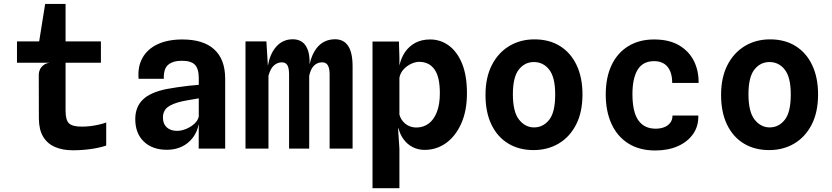

<svg xmlns="http://www.w3.org/2000/svg" viewBox="-20 -757 4240 978"><path d="M351 8.5Q299.5 8.5 260.8 -8Q222 -24.5 200.2 -60Q178.5 -95.5 178 -153L177.5 -378Q177.5 -389.5 183.2 -402.5Q189 -415.5 201.5 -425.2Q214 -435 233.5 -437.5H66.5V-546H179.5L210 -737H314V-546H494V-437.5H314V-193.5Q314 -144.5 332 -128.2Q350 -112 396 -112Q417.5 -112 439.2 -114.5Q461 -117 482 -121.8Q503 -126.5 521 -133V-15.5Q486.5 -4 442 2.2Q397.5 8.5 351 8.5Z M831 6Q756 6 712.5 -36Q669 -78 669 -150Q669 -211.5 707 -249Q745 -286.5 828.5 -303.5Q855 -308.5 882.8 -312.5Q910.5 -316.5 938.5 -319.8Q966.5 -323 992.5 -325V-358.5Q992.5 -407 972.8 -427.2Q953 -447.5 906.5 -447.5Q861 -447.5 836.8 -427Q812.5 -406.5 814.5 -355.5H686Q680.5 -417 705.8 -462.2Q731 -507.5 783 -531.8Q835 -556 909 -556Q1016 -556 1071.5 -505.2Q1127 -454.5 1127 -355.5V0H992L992.5 -125Q984.5 -84.5 961.8 -55Q939 -25.5 905.5 -9.8Q872 6 831 6ZM881.5 -90.5Q905 -90.5 929.2 -100.8Q953.5 -111 971 -127.5Q988.5 -144 992.5 -163.5V-256Q982 -254 966.2 -251.5Q950.5 -249 935 -246.2Q919.5 -243.5 908.5 -241Q857 -229.5 833.5 -210.8Q810 -192 810 -158Q810 -126 829.5 -108.2Q849 -90.5 881.5 -90.5Z M1230.5 0V-546H1337L1344.5 -421.5Q1354 -478.5 1383 -514.5Q1417.5 -557 1471 -557Q1499.5 -557 1519.2 -543.2Q1539 -529.5 1549.5 -498Q1558 -471.5 1557 -429.5Q1567.5 -479 1593 -512Q1628.5 -557 1687 -557Q1730.5 -557 1753.2 -523.2Q1776 -489.5 1776 -418V0H1659V-377.5Q1659 -408 1650.2 -423.8Q1641.5 -439.5 1620.5 -439.5Q1597 -439.5 1579.8 -423Q1562.5 -406.5 1555 -371V0H1452.5V-377.5Q1452.5 -410 1443.8 -424.8Q1435 -439.5 1415.5 -439.5Q1393.5 -439.5 1375.5 -423.8Q1357.5 -408 1347.5 -371V0Z M1877.5 201.5V-545.5H2012L2014.5 -464.5V-423Q2023 -462 2043 -491.5Q2063.5 -521.5 2095.5 -538.8Q2127.5 -556 2171 -556Q2224 -556 2266.5 -524.8Q2309 -493.5 2333.8 -432.8Q2358.5 -372 2358.5 -282.5Q2358.5 -192.5 2329.5 -127.8Q2300.5 -63 2251.8 -28.2Q2203 6.5 2143.5 6.5Q2109.5 6.5 2081.8 -7.8Q2054 -22 2035.5 -48Q2017 -72.5 2009.5 -106L2008 -97L2014.5 0.5V201.5ZM2014.5 -361.5V-173.5Q2020 -153.5 2032 -139.5Q2045 -123.5 2063 -115.5Q2081 -107.5 2101 -107.5Q2136 -107.5 2163 -127.2Q2190 -147 2205.2 -186Q2220.5 -225 2220.5 -282.5Q2220.5 -365.5 2193 -403.8Q2165.5 -442 2114.5 -442Q2096.5 -442 2075 -432.2Q2053.5 -422.5 2036.5 -404.5Q2019.5 -386.5 2014.5 -361.5Z M2698 7.5Q2624 7.5 2569 -25.8Q2514 -59 2483.5 -122Q2453 -185 2453 -273.5Q2453 -362 2485.2 -425.2Q2517.5 -488.5 2574 -522.5Q2630.5 -556.5 2702.5 -556.5Q2778 -556.5 2832.8 -522.2Q2887.5 -488 2917.2 -425Q2947 -362 2947 -276Q2947 -185 2914.2 -121.8Q2881.5 -58.5 2825.2 -25.5Q2769 7.5 2698 7.5ZM2700.5 -108Q2746.5 -108 2777.2 -146.5Q2808 -185 2808 -275.5Q2808 -363.5 2777.5 -402.2Q2747 -441 2699.5 -441Q2653 -441 2622.8 -402.8Q2592.5 -364.5 2592.5 -277Q2592.5 -187 2624 -147.5Q2655.5 -108 2700.5 -108Z M3318 9.5Q3237 9.5 3180.5 -26.2Q3124 -62 3094.8 -126.2Q3065.5 -190.5 3065.5 -275Q3065.5 -363 3095.5 -425.8Q3125.5 -488.5 3181 -522.2Q3236.5 -556 3311.5 -556Q3388.5 -556 3439 -526.2Q3489.5 -496.5 3514.5 -446.5Q3539.5 -396.5 3538.5 -334.5H3404Q3404 -361.5 3398 -382Q3392 -402.5 3380.2 -416.8Q3368.5 -431 3351.5 -438.2Q3334.5 -445.5 3312 -445.5Q3254.5 -445.5 3228 -401.8Q3201.5 -358 3201.5 -277.5Q3201.5 -187 3231.5 -144.2Q3261.5 -101.5 3320 -101.5Q3342.5 -101.5 3361.8 -108.5Q3381 -115.5 3393.2 -130.5Q3405.5 -145.5 3405.5 -168.5H3537Q3538.5 -114.5 3510.5 -74.5Q3482.5 -34.5 3432.8 -12.5Q3383 9.5 3318 9.5Z M3898 7.5Q3824 7.5 3769 -25.8Q3714 -59 3683.5 -122Q3653 -185 3653 -273.5Q3653 -362 3685.2 -425.2Q3717.5 -488.5 3774 -522.5Q3830.5 -556.5 3902.5 -556.5Q3978 -556.5 4032.8 -522.2Q4087.5 -488 4117.2 -425Q4147 -362 4147 -276Q4147 -185 4114.2 -121.8Q4081.5 -58.5 4025.2 -25.5Q3969 7.5 3898 7.5ZM3900.5 -108Q3946.5 -108 3977.2 -146.5Q4008 -185 4008 -275.5Q4008 -363.5 3977.5 -402.2Q3947 -441 3899.5 -441Q3853 -441 3822.8 -402.8Q3792.5 -364.5 3792.5 -277Q3792.5 -187 3824 -147.5Q3855.5 -108 3900.5 -108Z"/></svg>

Font: Spline Sans Mono SemiBold
Style: Regular
Weight: 600
Monospace: yes
Version: Version 1.004